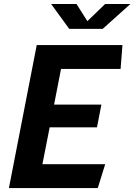

<svg xmlns="http://www.w3.org/2000/svg" viewBox="-20 -960 686 980"><path d="M25.5 0H479L517 -122H196.5L233.5 -310H475L497.5 -426H256L291.5 -608H595.5L605 -730H167.5ZM241 -939.5H370.5L426 -852L516.5 -939.5H645.5L504 -812.5H333.5Z"/></svg>

Font: Monaspace Krypton
Style: Bold Italic
Weight: 700
Italic angle: -11°
Designer: Riley Cran & the Lettermatic Team
Foundry: Lettermatic
Version: Version 1.101 (Monaspace Krypton)